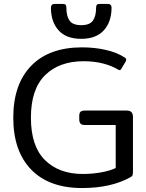

<svg xmlns="http://www.w3.org/2000/svg" viewBox="-20 -934 738 969"><path d="M237 -896Q237 -904 241.5 -909Q246 -914 253 -914H298Q308 -914 311.5 -909.5Q315 -905 315 -895Q315 -853 331 -830Q347 -807 390 -807Q433 -807 449 -830Q465 -853 465 -895Q465 -905 468.5 -909.5Q472 -914 482 -914H527Q534 -914 538.5 -909Q543 -904 543 -896Q543 -824 504 -781Q465 -738 390 -738Q314 -738 275.5 -781Q237 -824 237 -896ZM47 -340Q47 -509 137.5 -602Q228 -695 394 -695Q458 -695 514.5 -682Q571 -669 609 -644Q617 -639 617 -633Q617 -629 614 -623L593 -588Q589 -580 584 -580Q579 -580 574 -584Q544 -602 500 -613.5Q456 -625 402 -625Q279 -625 207.5 -554.5Q136 -484 136 -340Q136 -196 207 -126Q278 -56 398 -56Q445 -56 490 -64Q535 -72 564 -86V-303H409Q393 -303 386.5 -310Q380 -317 380 -332V-349Q380 -364 386.5 -370Q393 -376 409 -376H619Q636 -376 643.5 -368Q651 -360 651 -343V-69Q651 -56 649 -50Q647 -44 639 -40Q541 15 394 15Q228 15 137.5 -78Q47 -171 47 -340Z"/></svg>

Font: Mitr Light
Style: Regular
Weight: 300
Designer: Thanarat Vachiruckul
Foundry: Cadson Demak
Version: Version 1.003